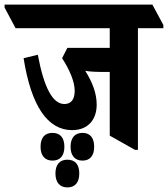

<svg xmlns="http://www.w3.org/2000/svg" viewBox="-82 -646 733 838"><path d="M233 -78C302 -78 340 -124 340 -189C340 -238 322 -286 290 -337C311 -333 339 -332 370 -332H397V-54L507 8H520V-523H631V-537L583 -626H-62V-613L-14 -523H397V-437H212L189 -392C223 -340 244 -288 244 -250C244 -213 229 -192 199 -192C148 -192 110 -263 83 -407L21 -392C54 -183 126 -78 233 -78ZM147 55C181 55 199 33 199 -5C199 -45 181 -66 147 -66C114 -66 95 -46 95 -5C95 33 114 55 147 55ZM278 55C311 55 329 33 329 -5C329 -45 311 -66 278 -66C245 -66 226 -45 226 -5C226 33 245 55 278 55ZM212 172C246 172 264 150 264 111C264 72 246 51 212 51C179 51 160 72 160 111C160 150 179 172 212 172Z"/></svg>

Font: Noto Serif Devanagari ExtraCondensed ExtraBold
Style: Regular
Weight: 800
Width: 2
Designer: Universal Thirst, Indian Type Foundry and the Monotype Design Team
Foundry: Monotype Imaging Inc.
Version: Version 2.004